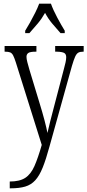

<svg xmlns="http://www.w3.org/2000/svg" viewBox="-20 -786 475 1044"><path d="M33 201Q87 201 117.5 181Q148 161 167.5 116.5Q187 72 207 2L66 -447Q58 -472 51.5 -484.5Q45 -497 35.5 -501Q26 -505 7 -505H5V-536H178V-505H175Q144 -505 134 -498Q124 -491 124 -477Q124 -466 128.5 -448.5Q133 -431 140 -407L194 -229Q211 -174 222 -132Q233 -90 238 -63Q244 -91 253 -126Q262 -161 273 -203L328 -413Q333 -431 336.5 -447Q340 -463 340 -475Q340 -491 330 -497.5Q320 -504 290 -505H280V-536H435V-505H432Q415 -505 405.5 -499.5Q396 -494 388.5 -477.5Q381 -461 371 -427L249 11Q230 81 212 125.5Q194 170 171.5 194.5Q149 219 117 228.5Q85 238 38 238H33ZM117 -619Q129 -638 143.5 -664Q158 -690 171.5 -717Q185 -744 193 -766H257Q269 -732 291.5 -690Q314 -648 332 -619V-606H309Q285 -633 263.5 -658.5Q242 -684 225 -716Q207 -684 185.5 -658.5Q164 -633 140 -606H117Z"/></svg>

Font: Noto Serif Sinhala ExtraCondensed Light
Style: Regular
Weight: 300
Width: 2
Designer: Jelle Bosma - Monotype Design Team
Foundry: Monotype Imaging Inc.
Version: Version 2.007; ttfautohint (v1.8.4.7-5d5b)